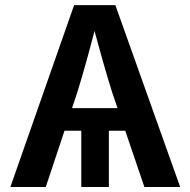

<svg xmlns="http://www.w3.org/2000/svg" viewBox="-20 -748 762 768"><path d="M415.5 -270.5V0H305.2V-270.5ZM21.5 0 276.4 -727.5H441.4L700.7 0H557.6L428.7 -378.4Q410.2 -437.5 389.4 -510.5Q368.7 -583.5 343.3 -677.7H372.1Q347.7 -583 327.4 -509.5Q307.1 -436 289.1 -378.4L163.1 0ZM170.4 -225.1V-315.4H551.8V-225.1Z"/></svg>

Font: Inter 17pt SemiBold
Style: Regular
Weight: 600
Version: Version 4.001;git-66647c0bb